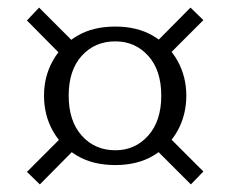

<svg xmlns="http://www.w3.org/2000/svg" viewBox="-20 -607 606 506"><path d="M284 -172Q225 -172 183.5 -196.5Q142 -221 119 -262.5Q96 -304 96 -355Q96 -405 119 -446.5Q142 -488 183.5 -512.5Q225 -537 284 -537Q342 -537 383.5 -512.5Q425 -488 448 -446.5Q471 -405 471 -355Q471 -304 448 -262.5Q425 -221 383.5 -196.5Q342 -172 284 -172ZM85 -121 51 -154 153 -256 185 -222ZM152 -451 51 -553 83 -587 185 -485ZM284 -211Q336 -211 370.5 -249.5Q405 -288 405 -355Q405 -422 370.5 -460Q336 -498 284 -498Q230 -498 195.5 -460Q161 -422 161 -355Q161 -288 195.5 -249.5Q230 -211 284 -211ZM483 -121 382 -222 414 -257 516 -155ZM417 -455 381 -485 482 -587 516 -554Z"/></svg>

Font: Ibarra Real Nova Medium
Style: Regular
Weight: 500
Designer: Jose Maria Ribagorda & Octavio Pardo
Foundry: Jose Maria Ribagorda
Version: Version 2.000